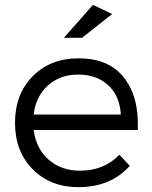

<svg xmlns="http://www.w3.org/2000/svg" viewBox="-20 -770 628 793"><path d="M303 -529Q428 -530 491.5 -450Q555 -370 549 -233H119Q129 -156 181 -110.5Q233 -65 310 -65Q410 -65 473 -131L516 -85Q437 3 304 3Q188 3 115 -71Q42 -145 42 -263Q42 -381 115 -455Q188 -529 303 -529ZM119 -297H479Q475 -373 427.5 -417.5Q380 -462 303 -462Q228 -462 178 -417Q128 -372 119 -297ZM244 -614 364 -750 443 -712 319 -614Z"/></svg>

Font: Trueno
Style: Lt
Weight: 300
Designer: Julieta Ulanovsky
Foundry: Julieta Ulanovsky
Version: Version 3.001b